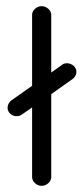

<svg xmlns="http://www.w3.org/2000/svg" viewBox="-20 -590 270 622"><path d="M215 -334 146 -285V-17Q146 -5 136.5 3.5Q127 12 115 12Q103 12 93.5 3.5Q84 -5 84 -17V-242L51 -219Q41 -212 29 -214Q17 -216 10 -225Q3 -234 5 -245.5Q7 -257 17 -265L84 -312V-542Q84 -553 93.5 -561.5Q103 -570 115 -570Q127 -570 136.5 -561.5Q146 -553 146 -542V-355L181 -380Q190 -387 202.5 -384.5Q215 -382 222 -373Q229 -364 227 -352.5Q225 -341 215 -334Z"/></svg>

Font: Hoogli Medium
Style: Regular
Weight: 500
Designer: Anand Singh Naorem
Foundry: Brand New Type
Version: Version 1.00 b007